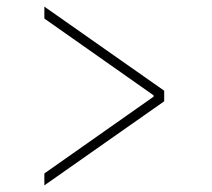

<svg xmlns="http://www.w3.org/2000/svg" viewBox="-20 -622 640 580"><path d="M114 -62V-98L444 -330V-334L114 -566V-602L476 -348V-316Z"/></svg>

Font: Source Code Pro ExtraLight
Style: Regular
Weight: 200
Monospace: yes
Designer: Paul D. Hunt, Teo Tuominen
Foundry: Adobe
Version: Version 1.026;hotconv 1.1.0;makeotfexe 2.6.0